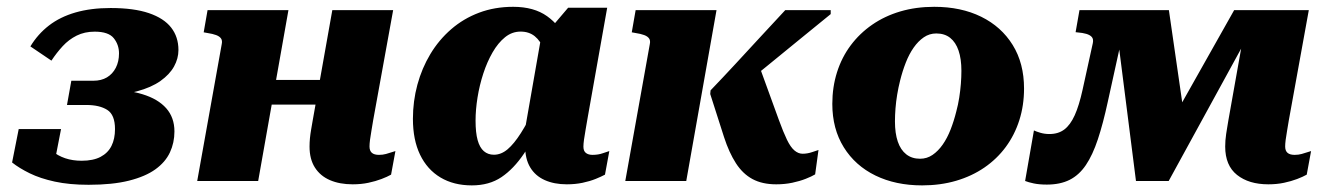

<svg xmlns="http://www.w3.org/2000/svg" viewBox="-20 -542 3969 575"><path d="M263.4 -447.2Q233.4 -447.2 209.7 -435.4Q186 -423.6 167.7 -403.7Q149.4 -383.8 134 -360.4L71 -403Q93.2 -439.8 126.6 -465.6Q160 -491.4 206.2 -504.7Q252.4 -518 311.2 -518Q380.8 -518 425.8 -502.7Q470.8 -487.4 492.6 -459.4Q514.4 -431.4 514.4 -392.2Q514.4 -366.8 501.2 -342.9Q488 -319 460.5 -299.5Q433 -280 390.1 -268.5Q347.2 -257 288.4 -257L328.4 -283L323.4 -249L296.4 -274Q360.2 -274 406.7 -259.8Q453.2 -245.6 477.8 -217.8Q502.4 -190 502.4 -148.2Q502.4 -114.6 488.9 -85.6Q475.4 -56.6 445.5 -35Q415.6 -13.4 366.3 -1Q317 11.4 245.4 11.4Q187.8 11.4 144.1 1.9Q100.4 -7.6 69 -23Q37.6 -38.4 16.2 -55.4L36 -155.4H162.8L143.2 -54.6Q129.2 -54.6 119.3 -67.4Q109.4 -80.2 105.5 -97Q101.6 -113.8 106.6 -125.8Q118.2 -104.8 135.6 -90.2Q153 -75.6 175.2 -68.1Q197.4 -60.6 224.4 -60.6Q259.2 -60.6 281.3 -72.3Q303.4 -84 313.9 -105.1Q324.4 -126.2 324.4 -155.4Q324.4 -198.2 301.2 -212.9Q278 -227.6 238.6 -227.6H180.6L193.6 -300.2H259.6Q283.4 -300.2 300.3 -310.3Q317.2 -320.4 326.8 -339Q336.4 -357.6 336.4 -382Q336.4 -408 320.7 -427.6Q305 -447.2 263.4 -447.2Z M710 -228.8H1019L1032.6 -302.6H723.6ZM570.6 0H753.2L843.8 -511.6H601.6L590 -445.2L601 -443.2Q617 -440.8 627.2 -437Q637.4 -433.2 641.9 -426.8Q646.4 -420.4 644 -409.6ZM1086.6 -103.4Q1086.6 -111 1088.1 -123.2Q1089.6 -135.4 1092.4 -150.9Q1095.2 -166.4 1097.6 -182L1157.4 -511.6H975.2L916.6 -182Q914.2 -168 911.8 -154.2Q909.4 -140.4 908.2 -127.9Q907 -115.4 907 -103Q907 -65.4 923.1 -40.2Q939.2 -15 968.2 -2.5Q997.2 10 1036.2 10Q1061.6 10 1083.2 5.4Q1104.8 0.8 1122.4 -5.9Q1140 -12.6 1151.2 -19L1164.2 -89.6Q1161 -88.8 1153.3 -86.2Q1145.6 -83.6 1136 -80.9Q1126.4 -78.2 1115 -78.2Q1100.8 -78.2 1093.7 -84.3Q1086.6 -90.4 1086.6 -103.4Z M1699.2 -313.4 1619.8 -334.2Q1618.2 -368.8 1608.5 -394.1Q1598.8 -419.4 1581.6 -433.4Q1564.4 -447.4 1539 -447.4Q1513.4 -447.4 1492.5 -430.5Q1471.6 -413.6 1455.2 -385.2Q1438.8 -356.8 1427.4 -321.8Q1416 -286.8 1410.1 -250.1Q1404.2 -213.4 1404.2 -180.8Q1404.2 -144.8 1410.4 -122.4Q1416.6 -100 1429 -89.3Q1441.4 -78.6 1459.2 -78.6Q1480.8 -78.6 1500.1 -94.9Q1519.4 -111.2 1540 -143.6Q1560.6 -176 1583.2 -222.8L1613.2 -193.6Q1580.6 -128.4 1549.5 -82.3Q1518.4 -36.2 1481.7 -11.5Q1445 13.2 1393 13.2Q1338.8 13.2 1299.1 -10.5Q1259.4 -34.2 1238 -78.7Q1216.6 -123.2 1216.6 -186Q1216.6 -239 1230 -288.4Q1243.4 -337.8 1268.9 -380.2Q1294.4 -422.6 1331.2 -454.5Q1368 -486.4 1414.8 -504Q1461.6 -521.6 1517 -521.6Q1579 -521.6 1618.4 -493.5Q1657.8 -465.4 1677.7 -418.6Q1697.6 -371.8 1699.2 -313.4ZM1798.4 -518.8 1740.6 -193.4Q1737 -171.8 1733.9 -154.5Q1730.8 -137.2 1729 -124.1Q1727.2 -111 1727.2 -102.8Q1727.2 -89.8 1734.6 -84Q1742 -78.2 1754.4 -78.2Q1772 -78.2 1785.9 -83.3Q1799.8 -88.4 1804.8 -89.6L1791.8 -19Q1781.2 -13.2 1763.9 -6.2Q1746.6 0.8 1724.7 5.4Q1702.8 10 1677.4 10Q1639.6 10 1611.3 -2.7Q1583 -15.4 1567.8 -40.8Q1552.6 -66.2 1552.6 -104.6Q1552.6 -112 1553.4 -120.1Q1554.2 -128.2 1556.2 -141.2L1544.6 -110.8L1602 -438.8L1610.4 -435.4L1681.4 -518.8Z M2312.6 -182.6 2251.6 -350.4 2176 -263.2Q2224.8 -301.6 2273.6 -341.4Q2322.4 -381.2 2371.3 -421.2Q2420.2 -461.2 2467.8 -499.8V-511.6H2331.6Q2294.8 -472.2 2257.4 -431.6Q2220 -391 2182.8 -350.8Q2145.6 -310.6 2108 -271.4L2107 -260.4L2148.4 -131.2Q2163.4 -85 2183.9 -53.2Q2204.4 -21.4 2233.6 -5.7Q2262.8 10 2304.8 10Q2330.2 10 2352.6 5.3Q2375 0.6 2393 -6.5Q2411 -13.6 2421.2 -19.8L2431.2 -92.8Q2427 -91.6 2412.6 -86.6Q2398.2 -81.6 2383.6 -81.6Q2370.8 -81.6 2359.2 -91.4Q2347.6 -101.2 2336.8 -123.5Q2326 -145.8 2312.6 -182.6ZM1852.6 0H2035.2L2125.8 -511.6H1883.6L1872 -445.2L1883 -443.2Q1899 -440.8 1909.2 -437Q1919.4 -433.2 1923.9 -426.8Q1928.4 -420.4 1926 -409.6Z M2843.8 -207.8Q2849.4 -228.4 2852.7 -249.6Q2856 -270.8 2857.6 -291.1Q2859.2 -311.4 2859.2 -330Q2859.2 -365.6 2850.7 -390.5Q2842.2 -415.4 2825.6 -428.6Q2809 -441.8 2784 -441.8Q2763.4 -441.8 2746.6 -430.3Q2729.8 -418.8 2716.2 -399.4Q2702.6 -380 2692.6 -354.4Q2682.6 -328.8 2675.6 -300.6Q2670.4 -280 2666.9 -258.8Q2663.4 -237.6 2661.8 -217.3Q2660.2 -197 2660.2 -178.4Q2660.2 -142.8 2668.7 -117.9Q2677.2 -93 2694.1 -79.8Q2711 -66.6 2735.4 -66.6Q2756 -66.6 2772.8 -78.1Q2789.6 -89.6 2803.2 -109Q2816.8 -128.4 2826.8 -154Q2836.8 -179.6 2843.8 -207.8ZM2472.6 -230.8Q2472.6 -281.2 2486.7 -325.7Q2500.8 -370.2 2527.6 -406.1Q2554.4 -442 2592 -468Q2629.6 -494 2676.4 -507.8Q2723.2 -521.6 2777.8 -521.6Q2858 -521.6 2918.4 -491.9Q2978.8 -462.2 3012.8 -407.3Q3046.8 -352.4 3046.8 -276.8Q3046.8 -226.4 3032.7 -182.1Q3018.6 -137.8 2992.1 -101.9Q2965.6 -66 2928 -40.2Q2890.4 -14.4 2843.3 -0.6Q2796.2 13.2 2741.6 13.2Q2662.4 13.2 2601.8 -16.3Q2541.2 -45.8 2506.9 -101Q2472.6 -156.2 2472.6 -230.8Z M3480.6 -511.6H3317L3382 0H3480L3760 -511.6H3676L3487 -176.2L3530 -170ZM3222 -272.8Q3211.6 -225.6 3198.5 -196.7Q3185.4 -167.8 3167.4 -154.2Q3149.4 -140.6 3122.8 -140.6Q3108.4 -140.6 3095.6 -144.4Q3082.8 -148.2 3076.4 -151.4L3050 0Q3060 4 3076.3 7.4Q3092.6 10.8 3115 10.8Q3155 10.8 3183.3 -3.4Q3211.6 -17.6 3231.9 -47.6Q3252.2 -77.6 3267.9 -124.9Q3283.6 -172.2 3297.8 -238L3358 -511.6H3212.8L3201.2 -445.6L3206.6 -445Q3222.2 -443.8 3233.2 -440.6Q3244.2 -437.4 3249.7 -431.2Q3255.2 -425 3252.8 -413ZM3828.8 -103.4Q3828.8 -111 3830.3 -123.2Q3831.8 -135.4 3834.6 -150.9Q3837.4 -166.4 3839.8 -182L3899.6 -511.6H3717.4L3658.8 -182Q3657 -171.2 3655.3 -160.9Q3653.6 -150.6 3652.1 -140.8Q3650.6 -131 3649.9 -121.6Q3649.2 -112.2 3649.2 -103Q3649.2 -46.4 3684.6 -18.2Q3720 10 3778.4 10Q3803.8 10 3825.4 5.4Q3847 0.8 3864.6 -5.9Q3882.2 -12.6 3893.4 -19L3906.4 -89.6Q3903.2 -88.8 3895.5 -86.2Q3887.8 -83.6 3878.2 -80.9Q3868.6 -78.2 3857.2 -78.2Q3843 -78.2 3835.9 -84.3Q3828.8 -90.4 3828.8 -103.4Z"/></svg>

Font: Roboto Serif 20pt
Style: Italic
Weight: 400
Italic angle: -10°
Designer: Greg Gazdowicz
Foundry: Commercial Type
Version: Version 1.008